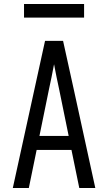

<svg xmlns="http://www.w3.org/2000/svg" viewBox="-20 -939 540 959"><path d="M44 0 205 -735H295L349 -490L456 0H376L337 -190H163L124 0ZM323 -260 276 -490Q269 -522 262.5 -554Q256 -586 250 -618Q244 -586 237.5 -554Q231 -522 224 -490L177 -260ZM100 -851V-919H400V-851Z"/></svg>

Font: Iosevka Algr
Style: Regular
Weight: 400
Monospace: yes
Designer: Belleve Invis
Foundry: Belleve Invis
Version: Version 26.0.2; ttfautohint (v1.8.3)